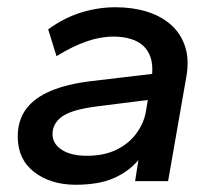

<svg xmlns="http://www.w3.org/2000/svg" viewBox="-20 -500 600 530"><path d="M189 10Q120 10 74.5 -25Q29 -60 29 -123Q29 -168 52 -199Q75 -230 120 -249Q165 -268 231 -276L400 -296Q402 -323 395.5 -342Q389 -361 375.5 -373.5Q362 -386 341 -392.5Q320 -399 293 -399Q257 -399 218.5 -385.5Q180 -372 136 -345L113 -419Q157 -451 204 -465.5Q251 -480 299 -480Q346 -480 385 -468Q424 -456 451.5 -432Q479 -408 491 -371.5Q503 -335 494 -286L444 0H353L362 -58Q335 -26 293.5 -8Q252 10 189 10ZM220 -70Q267 -70 301 -86.5Q335 -103 355.5 -130.5Q376 -158 382 -188L388 -224L245 -206Q177 -197 151 -178Q125 -159 125 -130Q125 -103 150.5 -86.5Q176 -70 220 -70Z"/></svg>

Font: Gantari Medium
Style: Italic
Weight: 500
Italic angle: -10°
Designer: Anugrah Pasau
Foundry: Lafontype
Version: Version 1.000